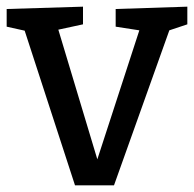

<svg xmlns="http://www.w3.org/2000/svg" viewBox="-25 -554 582 576"><path d="M322 -527 537 -534V-481L483 -463L317 2H200L49 -462L-5 -474V-527L224 -534V-481L150 -465L267 -76L393 -463L322 -474Z"/></svg>

Font: Bitter Pro Medium
Style: Regular
Weight: 500
Designer: Sol Matas, and Bitter project Authors
Foundry: Sol Matas
Version: Version 1.010